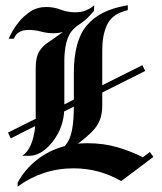

<svg xmlns="http://www.w3.org/2000/svg" viewBox="-20 -669 612 726"><path d="M46.7 36.7V21.7Q72.5 -26.7 117.9 -63.3Q163.3 -100 225 -116.7Q245 -139.2 252.1 -176.2Q259.2 -213.3 259.2 -265.8L222.5 -247.5Q220 -203.3 199.6 -165Q179.2 -126.7 150 -103.3Q120.8 -80 91.7 -80H64.2Q104.2 -105.8 113.3 -192.5L20.8 -145.8L10 -167.5L115 -220Q115 -228.3 115 -237.5V-410Q115 -452.5 127.9 -473.8Q140.8 -495 163.8 -510Q186.7 -525 218.3 -548.3Q200.8 -543.3 183.3 -543.3Q158.3 -543.3 135.4 -549.6Q112.5 -555.8 88.3 -555.8Q45 -555.8 32.5 -522.5H12.5Q14.2 -525.8 23.8 -544.6Q33.3 -563.3 51.2 -585.8Q69.2 -608.3 95 -625.4Q120.8 -642.5 155 -642.5Q184.2 -642.5 209.6 -632.5Q235 -622.5 265 -622.5Q288.3 -622.5 305.8 -630Q323.3 -637.5 336.7 -649.2L335 -627.5Q331.7 -623.3 315 -605.4Q298.3 -587.5 270.8 -570.8Q268.3 -568.3 265.4 -565.8Q262.5 -563.3 260 -560.8Q239.2 -541.7 231.2 -508.8Q223.3 -475.8 223.3 -440.8V-274.2L259.2 -292.5V-393.3Q259.2 -514.2 307.5 -572.1Q355.8 -630 454.2 -647.5L463.3 -649.2V-630.8L449.2 -626.7Q401.7 -612.5 384.2 -573.8Q366.7 -535 366.7 -481.7V-346.7L518.3 -422.5L529.2 -400.8L366.7 -319.2V-272.5Q366.7 -240 358.3 -217.1Q350 -194.2 330 -173.3Q310 -152.5 275 -125.8Q293.3 -127.5 310.8 -127.5Q371.7 -127.5 424.2 -112.1Q476.7 -96.7 520 -74.2L546.7 -94.2L560 -75.8L438.3 15.8Q355 -32.5 258.3 -32.5Q198.3 -32.5 145 -14.6Q91.7 3.3 46.7 36.7Z"/></svg>

Font: Manufacturing Consent
Style: Regular
Weight: 400
Version: Version 3.000; ttfautohint (v1.8.4.7-5d5b)